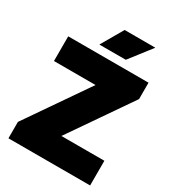

<svg xmlns="http://www.w3.org/2000/svg" viewBox="-222 -1077 1091 1202"><g transform="rotate(30 324.0 -475.5)"><path d="M29 0V-118.5L361 -600V-561.5H34V-740H614.5V-621.5L282.5 -140V-178.5H619.5V0ZM228.5 -793 320 -951H542L419.5 -793Z"/></g></svg>

Font: Encode Sans SC Condensed Thin Black
Style: Regular
Weight: 900
Version: Version 3.002